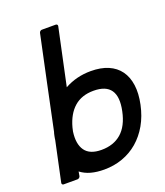

<svg xmlns="http://www.w3.org/2000/svg" viewBox="-123 -724 700 816"><g transform="rotate(-20 227.0 -315.5)"><path d="M224.6 -639.6Q228.5 -639.6 231 -636.7Q233.4 -633.8 232.4 -629.9L177.7 -373.5Q231.4 -403.3 296.4 -403.3Q341.8 -403.3 374.8 -389.2Q407.7 -375 427 -348.4Q446.3 -321.8 451.7 -283.4Q457 -245.1 446.8 -196.8Q436.5 -147.9 414.6 -109.6Q392.6 -71.3 361.6 -44.7Q330.6 -18.1 291.7 -4.2Q252.9 9.8 208.5 9.8Q175.3 9.8 149.2 2.7Q123 -4.4 102.5 -20Q101.6 -14.6 100.8 -9.8Q100.1 -4.9 99.1 0Q98.1 3.9 94.5 6.8Q90.8 9.8 86.9 9.8H23.9Q20 9.8 17.8 6.8Q15.6 3.9 16.6 0L54.7 -179.2Q54.7 -181.6 55.7 -186.5Q56.6 -191.4 57.6 -196.8Q58.6 -202.1 59.8 -206.8Q61 -211.4 62 -213.9Q84 -318.4 105.7 -421.9Q127.4 -525.4 149.9 -629.9Q150.9 -633.8 154.3 -636.7Q157.7 -639.6 161.6 -639.6ZM138.2 -188Q130.4 -133.3 151.9 -103Q173.3 -72.8 226.1 -72.8Q280.8 -72.8 315.9 -103.3Q351.1 -133.8 364.3 -196.8Q390.6 -320.8 278.8 -320.8Q225.1 -320.8 191.2 -291Q157.2 -261.2 142.1 -205.1Z"/></g></svg>

Font: Fibel Nord
Style: Bold Italic
Weight: 700
Designer: Peter Wiegel
Foundry: Peter Wioegel
Version: Version 000.000